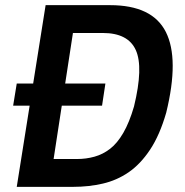

<svg xmlns="http://www.w3.org/2000/svg" viewBox="-20 -725 718 745"><path d="M45 0 157 -705H407Q571 -705 623.5 -601Q676 -497 625 -288Q600 -201 562.5 -144.5Q525 -88 479 -56.5Q433 -25 378.5 -12.5Q324 0 265 0ZM188 -108H279Q314 -108 346.5 -117Q379 -126 407 -147.5Q435 -169 458.5 -209.5Q482 -250 500 -312Q537 -464 507 -530.5Q477 -597 379 -597H263ZM31 -315 45 -401H389L376 -315Z"/></svg>

Font: Nunito Sans 7pt Condensed
Style: Bold Italic
Weight: 700
Width: 3
Italic angle: -9°
Designer: Vernon Adams
Foundry: Vernon Adams
Version: Version 3.101;gftools[0.9.27]